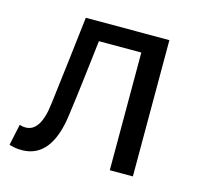

<svg xmlns="http://www.w3.org/2000/svg" viewBox="-86 -635 765 739"><g transform="rotate(15 296.0 -265.0)"><path d="M61 13C140 13 188 -47 203 -168C217 -268 228 -369 240 -469H409V0H501V-543H168C154 -425 141 -308 126 -191C117 -110 91 -75 53 -75C43 -75 36 -77 29 -79L11 5C27 10 41 13 61 13Z"/></g></svg>

Font: Noto Sans T Chinese Regular
Style: Regular
Weight: 400
Designer: Ryoko NISHIZUKA (kana & ideographs); Paul D. Hunt (Latin, Greek & Cyrillic); Wenlong ZHANG (bopomofo); Sandoll Communica
Foundry: Adobe Systems Incorporated
Version: Version 1.000;PS 1;hotconv 1.0.78;makeotf.lib2.5.61930